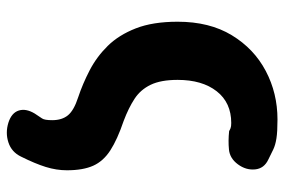

<svg xmlns="http://www.w3.org/2000/svg" viewBox="-152 -466 812 548"><g transform="rotate(90 254.0 -192.0)"><path d="M427 154Q414 181 386.5 190Q359 199 330 190Q302 181 295.5 160.5Q289 140 304 115Q313 101 318 94Q323 87 323 65Q323 37 309 20Q295 3 258 -9Q219 -22 180.5 -42Q142 -62 111 -93.5Q80 -125 61 -173.5Q42 -222 42 -293Q42 -384 80.5 -447.5Q119 -511 182.5 -544.5Q246 -578 321 -578Q356 -578 375 -575Q394 -572 406.5 -566Q419 -560 435 -552Q461 -540 463.5 -514Q466 -488 449 -465Q432 -442 407 -439.5Q382 -437 354 -440Q351 -442 346 -444Q341 -446 331 -446Q273 -446 240.5 -404.5Q208 -363 208 -293Q208 -245 222 -216Q236 -187 262 -170Q288 -153 325 -139Q378 -121 409 -101Q440 -81 453 -52Q466 -23 466 23Q466 53 456.5 83.5Q447 114 427 154Z"/></g></svg>

Font: Chiron GoRound TC EB
Style: Regular
Weight: 700
Designer: Ryoko NISHIZUKA 西塚涼子 (kana, bopomofo & ideographs); Paul D. Hunt (Latin, Greek & Cyrillic); Sandoll Communications 산돌커뮤니
Foundry: Adobe
Version: Version 1.000;hotconv 1.1.1;makeotfexe 2.6.0